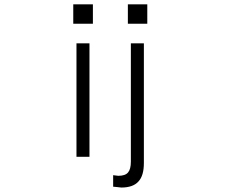

<svg xmlns="http://www.w3.org/2000/svg" viewBox="-20 -717 1040 879"><path d="M498 137.7 517.6 139.6 535.2 141.6Q589.8 141.6 614.3 113.3Q638.7 86.9 638.7 29.3V-518.6H579.1V22.5Q579.1 57.6 566.4 72.3Q553.7 87.9 521.5 87.9L498 85ZM330.1 1H389.6V-518.6H330.1ZM315.4 -608.4H405.3V-697.3H315.4ZM565.4 -608.4H654.3V-697.3H565.4Z"/></svg>

Font: DotumChe
Style: Regular
Weight: 400
Monospace: yes
Version: Version 2.21